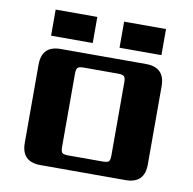

<svg xmlns="http://www.w3.org/2000/svg" viewBox="-74 -715 794 790"><g transform="rotate(10 323.0 -320.5)"><path d="M145 -485H501Q580 -485 580 -406V-79Q580 0 501 0H145Q66 0 66 -79V-406Q66 -485 145 -485ZM426 -395Q426 -414 420 -420Q414 -426 395 -426H251Q232 -426 226 -420Q220 -414 220 -395V-90Q220 -70 226 -64.5Q232 -59 251 -59H395Q414 -59 420 -64.5Q426 -70 426 -90ZM96 -641H270V-532H96ZM382 -641H557V-532H382Z"/></g></svg>

Font: Sarpanch
Style: Bold
Weight: 700
Designer: Manushi Parikh (Devanagari and Latin), Jyotish Sonowal (Devanagari)
Foundry: Indian Type Foundry
Version: Version 2.004;PS 1.0;hotconv 1.0.78;makeotf.lib2.5.61930; tt